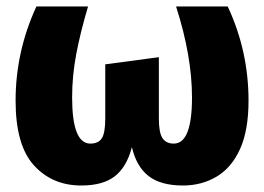

<svg xmlns="http://www.w3.org/2000/svg" viewBox="-20 -553 813 591"><path d="M543 18Q475 18 437.5 -11Q400 -40 386 -100Q370 -39 333.5 -10.5Q297 18 230 18Q141 18 84.5 -44Q28 -106 28 -243Q28 -394 92 -533H251Q227 -452 214.5 -385.5Q202 -319 202 -253Q202 -111 258 -111Q283 -111 293.5 -127.5Q304 -144 304 -188V-355L469 -377V-188Q469 -145 480 -128Q491 -111 515 -111Q571 -111 571 -253Q571 -380 522 -533H681Q745 -396 745 -243Q745 -152 719 -94.5Q693 -37 647 -9.5Q601 18 543 18Z"/></svg>

Font: Trujillo ExtraBold
Style: Regular
Weight: 800
Designer: Fira Sans original fonts by bBox Type GmbH, Carrois Corporate GbR, & Edenspiekermann AG / Changes by Cristiano Sobral
Foundry: Fira Sans original fonts by bBox Type GmbH, Carrois Corporate GbR, & Edenspiekermann AG / Changes by Cristiano Sobral
Version: Version 4.301;July 28, 2020;FontCreator 13.0.0.2655 64-bit